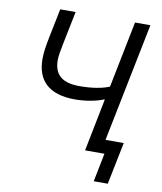

<svg xmlns="http://www.w3.org/2000/svg" viewBox="-92 -772 841 996"><g transform="rotate(10 328.5 -274.0)"><path d="M470 150H544L589 -72H493L619 -698H538L468 -348C430 -332 376 -323 311 -323C222 -323 177 -358 177 -437C177 -458 182 -485 189 -520L225 -698H144L113 -545C103 -495 98 -461 98 -429C98 -315 163 -251 299 -251C354 -251 409 -261 449 -277H453L398 0H500Z"/></g></svg>

Font: Braiins Sans
Style: Italic
Weight: 400
Italic angle: -11.31°
Designer: Mike Abbink, Paul van der Laan, Pieter van Rosmalen, Jiri Chlebus, Lubos Buracinsky
Foundry: Bold Monday, Sudetype
Version: Version 1.000;hotconv 1.0.109;makeotfexe 2.5.65596